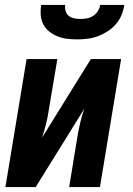

<svg xmlns="http://www.w3.org/2000/svg" viewBox="-20 -760 540 780"><path d="M2 0 88 -520H213L178 -312Q174 -284 167 -256Q160 -228 151 -201L349 -520H472L386 0H261L295 -208Q300 -236 306.5 -264Q313 -292 323 -319L125 0ZM293 -600Q272 -600 252 -602.5Q232 -605 213.5 -612.5Q195 -620 180 -632Q165 -644 156 -661Q147 -678 145.5 -698.5Q144 -719 147 -740H245Q243 -727 246.5 -715Q250 -703 259.5 -695.5Q269 -688 281.5 -685.5Q294 -683 307 -683Q320 -683 333.5 -685.5Q347 -688 358.5 -695.5Q370 -703 377.5 -715Q385 -727 387 -740H485Q482 -719 473.5 -698.5Q465 -678 450 -661Q435 -644 416 -632Q397 -620 376.5 -612.5Q356 -605 335 -602.5Q314 -600 293 -600Z"/></svg>

Font: Iosevka Extrabold Oblique
Style: Regular
Weight: 800
Italic angle: -9°
Monospace: yes
Designer: Belleve Invis
Foundry: Belleve Invis
Version: Version 32.5.0; ttfautohint (v1.8.4)